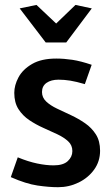

<svg xmlns="http://www.w3.org/2000/svg" viewBox="-20 -770 468 800"><path d="M294.5 -749.5 362.5 -735 256 -593H170.5L62 -735L132 -749.5L214 -672ZM222 10Q183.5 10 136 3Q88.5 -4 25 -32L54 -114.5Q97.5 -96.5 134.8 -88.8Q172 -81 203.5 -81Q243.5 -81 262.5 -98.8Q281.5 -116.5 281.5 -140.5Q281.5 -165 264 -181.2Q246.5 -197.5 219 -210.5Q191.5 -223.5 160.5 -237.2Q129.5 -251 102 -269.5Q74.5 -288 57 -315.2Q39.5 -342.5 39.5 -383Q39.5 -415 57.2 -448Q75 -481 113.8 -503.5Q152.5 -526 214.5 -526Q246.5 -526 281.5 -520.8Q316.5 -515.5 362 -500L333.5 -419.5Q297.5 -430 272.8 -434Q248 -438 224 -438Q193 -438 174 -424.8Q155 -411.5 155 -386.5Q155 -363.5 172.5 -347Q190 -330.5 217.5 -317.5Q245 -304.5 276 -290Q307 -275.5 334.5 -256.5Q362 -237.5 379.5 -210Q397 -182.5 397 -142Q397 -97.5 372.2 -63.2Q347.5 -29 307.5 -9.5Q267.5 10 222 10Z"/></svg>

Font: Expletus Sans SemiBold
Style: Regular
Weight: 600
Version: Version 7.500